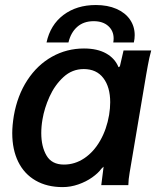

<svg xmlns="http://www.w3.org/2000/svg" viewBox="-20 -756 640 784"><path d="M30 -212.5Q30 -243 36.5 -283.5Q51 -366.5 91.8 -428.8Q132.5 -491 192.5 -524.5Q252.5 -558 323 -558Q377.5 -558 413.5 -537.8Q449.5 -517.5 464 -481.5L469.5 -485L484.5 -550H597.5Q589 -519.5 583.5 -487.8Q578 -456 577 -451.5L512 -66.5L509.5 -52Q504.5 -24 504 0H393.5Q398.5 -43 401.5 -63L403 -75.5L394 -67Q381 -49 356.2 -31.5Q331.5 -14 299.8 -3Q268 8 236 8Q172 8 125.5 -18.8Q79 -45.5 54.5 -95.2Q30 -145 30 -212.5ZM425.5 -286.5Q430 -314.5 430 -338.5Q430 -400.5 402 -437.2Q374 -474 322 -474Q274.5 -474 239 -441.2Q203.5 -408.5 182.2 -361.2Q161 -314 153.5 -268.5Q148.5 -240 148.5 -212.5Q148.5 -157.5 170 -120.8Q191.5 -84 241 -84Q286 -84 324.5 -110Q363 -136 389.2 -182Q415.5 -228 425.5 -286.5ZM371.5 -735.5Q419.5 -735.5 455.5 -719.8Q491.5 -704 510.8 -676Q530 -648 530 -612.5Q530 -597 526.5 -582.5H442.5Q444 -591 444 -599Q444 -630 422 -649.8Q400 -669.5 362.5 -669.5Q321.5 -669.5 295.2 -646.2Q269 -623 259.5 -582.5H170Q185.5 -654.5 239.2 -695Q293 -735.5 371.5 -735.5Z"/></svg>

Font: JuliaMono BoldItalic
Style: Regular
Weight: 700
Italic angle: -9°
Monospace: yes
Designer: cormullion
Foundry: corm
Version: Version 0.049; ttfautohint (v1.8.4)